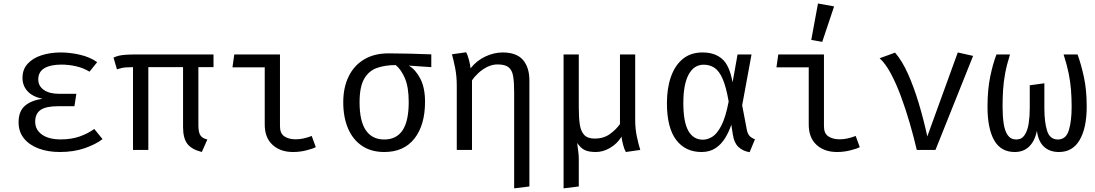

<svg xmlns="http://www.w3.org/2000/svg" viewBox="-20 -848 6194 1086"><path d="M401 -247.2H308.7Q239.5 -247.2 209.2 -225.9Q179 -204.6 179 -159.5Q179 -114.4 217.2 -86.9Q255.4 -59.5 323.6 -59.5Q382.6 -59.5 429.2 -75.6Q475.9 -91.8 513.3 -118.5L560 -61Q521 -31.3 459 -9.7Q396.9 11.8 318.5 11.8Q251.8 11.8 199.2 -7.7Q146.7 -27.2 115.9 -64.6Q85.1 -102.1 85.1 -156.4Q85.1 -217.9 120.3 -249Q155.4 -280 220.5 -289.2Q164.1 -301 135.6 -332.3Q107.2 -363.6 107.2 -407.7Q107.2 -455.4 136.4 -487.4Q165.6 -519.5 215.1 -535.4Q264.6 -551.3 324.1 -551.3Q375.4 -551.3 431.8 -538.5Q488.2 -525.6 529.7 -496.4L486.2 -442.6Q451.3 -464.1 409.7 -473.3Q368.2 -482.6 327.7 -482.6Q265.6 -482.6 231 -462.1Q196.4 -441.5 196.4 -398.5Q196.4 -361.5 227.9 -339.5Q259.5 -317.4 314.4 -317.4H411.8Z M1187.7 -540V-468.2H1102.1V-140Q1102.1 -99.5 1113.6 -82.3Q1125.1 -65.1 1152.8 -59L1121.5 11.8Q1063.1 -3.1 1039.2 -35.1Q1015.4 -67.2 1015.4 -129.7V-468.2H819V0H732.3V-468.2Q708.2 -467.7 694.4 -466.9Q680.5 -466.2 669 -463.6Q657.4 -461 641.5 -455.9L622.1 -522.1Q635.9 -528.7 651 -532.6Q666.2 -536.4 690.3 -538.2Q714.4 -540 755.4 -540Z M1477.4 -467.2H1294.9L1305.1 -540H1563.6V-133.3Q1563.6 -93.3 1588.5 -76.7Q1613.3 -60 1652.8 -60Q1674.4 -60 1697.7 -65.1Q1721 -70.3 1743.1 -79L1766.2 -15.9Q1748.2 -6.2 1711.5 2.8Q1674.9 11.8 1637.9 11.8Q1565.1 11.8 1521.3 -29Q1477.4 -69.7 1477.4 -143.1Z M2177.9 -546.2Q2236.4 -546.2 2302.8 -544.4Q2369.2 -542.6 2419.5 -540.5V-468.2L2292.3 -476.9Q2331.3 -453.8 2357.7 -402.6Q2384.1 -351.3 2384.1 -272.3Q2384.1 -141 2324.4 -64.6Q2264.6 11.8 2153.8 11.8Q2079.5 11.8 2027.7 -23.1Q1975.9 -57.9 1948.7 -121.3Q1921.5 -184.6 1921.5 -269.7Q1921.5 -352.8 1951.8 -415.1Q1982.1 -477.4 2039.2 -511.8Q2096.4 -546.2 2177.9 -546.2ZM2013.8 -269.7Q2013.8 -162.6 2049.5 -110.8Q2085.1 -59 2153.8 -59Q2222.1 -59 2256.9 -110.8Q2291.8 -162.6 2291.8 -270.8Q2291.8 -353.8 2271 -403.6Q2250.3 -453.3 2218.5 -480Q2158.5 -480 2112.3 -463.8Q2066.2 -447.7 2040 -402.3Q2013.8 -356.9 2013.8 -269.7Z M2822.6 -551.3Q2901.5 -551.3 2937.9 -509.2Q2974.4 -467.2 2974.4 -392.3V206.7L2888.2 217.4V-328.7Q2888.2 -384.1 2882.3 -417.9Q2876.4 -451.8 2856.4 -467.7Q2836.4 -483.6 2794.4 -483.6Q2764.1 -483.6 2736.4 -469.7Q2708.7 -455.9 2686.4 -435.4Q2664.1 -414.9 2649.7 -393.3V0H2563.6V-363.1Q2563.6 -417.4 2554.6 -462.6Q2545.6 -507.7 2536.4 -541L2616.9 -552.3Q2624.6 -538.5 2632.3 -509.7Q2640 -481 2641.5 -461.5Q2676.4 -505.6 2725.6 -528.5Q2774.9 -551.3 2822.6 -551.3Z M3572.8 -540V-171.8Q3572.8 -119 3582.3 -74.9Q3591.8 -30.8 3601.5 0L3520 11.8Q3511.8 -1.5 3504.6 -28.5Q3497.4 -55.4 3495.4 -74.9Q3471.3 -35.4 3431.3 -11.8Q3391.3 11.8 3350.8 11.8Q3309.7 11.8 3286.9 0.5Q3264.1 -10.8 3244.6 -39.5Q3248.2 -11.8 3251 10.8Q3253.8 33.3 3253.8 49.7V206.7L3167.7 217.4V-540H3253.8V-237.4Q3253.8 -183.1 3259.5 -144.4Q3265.1 -105.6 3284.4 -84.9Q3303.6 -64.1 3344.6 -64.1Q3393.3 -64.1 3428.5 -89Q3463.6 -113.8 3486.7 -146.2V-540Z M3953.8 -551.3Q4022.6 -551.3 4064.6 -514.6Q4106.7 -477.9 4123.6 -382.1L4151.8 -540H4230.8L4177.9 -252.3L4204.6 -112.3Q4209.2 -90.8 4219.7 -79.2Q4230.3 -67.7 4250.3 -60L4220 12.8Q4181.5 6.7 4156.9 -16.7Q4132.3 -40 4125.6 -84.6L4116.4 -142.6Q4102.6 -101 4080.8 -65.9Q4059 -30.8 4026.4 -9.5Q3993.8 11.8 3948.2 11.8Q3856.4 11.8 3804.4 -56.9Q3752.3 -125.6 3752.3 -265.1Q3752.3 -348.7 3774.9 -413.3Q3797.4 -477.9 3842.1 -514.6Q3886.7 -551.3 3953.8 -551.3ZM3960.5 -482.1Q3905.1 -482.1 3875.1 -426.4Q3845.1 -370.8 3845.1 -265.1Q3845.1 -158.5 3873.3 -108.2Q3901.5 -57.9 3956.4 -57.9Q3981.5 -57.9 4008.5 -74.1Q4035.4 -90.3 4059.7 -136.7Q4084.1 -183.1 4101.5 -273.8Q4087.2 -356.9 4067.4 -402.1Q4047.7 -447.2 4021 -464.6Q3994.4 -482.1 3960.5 -482.1Z M4554.4 -467.2H4371.8L4382.1 -540H4640.5V-133.3Q4640.5 -93.3 4665.4 -76.7Q4690.3 -60 4729.7 -60Q4751.3 -60 4774.6 -65.1Q4797.9 -70.3 4820 -79L4843.1 -15.9Q4825.1 -6.2 4788.5 2.8Q4751.8 11.8 4714.9 11.8Q4642.1 11.8 4598.2 -29Q4554.4 -69.7 4554.4 -143.1ZM4606.7 -828.2 4697.9 -811.8 4630.8 -611.3 4568.7 -622.1Z M5165.6 0Q5148.7 -72.3 5125.9 -151Q5103.1 -229.7 5075.9 -303.1Q5048.7 -376.4 5018.2 -433.1Q4987.7 -489.7 4955.4 -518.5L5042.6 -550.3Q5082.6 -504.6 5115.9 -430Q5149.2 -355.4 5176.7 -264.1Q5204.1 -172.8 5225.1 -76.4L5397.4 -551.3L5484.1 -531.8L5271.3 0Z M6074.9 -540Q6093.8 -488.7 6110.3 -414.9Q6126.7 -341 6126.7 -244.6Q6126.7 -125.6 6087.2 -56.9Q6047.7 11.8 5969.7 11.8Q5916.9 11.8 5884.9 -18.2Q5852.8 -48.2 5845.1 -107.7Q5833.3 -50.8 5801.5 -19.5Q5769.7 11.8 5719.5 11.8Q5641 11.8 5603.3 -54.6Q5565.6 -121 5565.6 -244.6Q5565.6 -341 5581 -415.1Q5596.4 -489.2 5616.4 -540H5692.8Q5674.4 -481.5 5665.4 -433.1Q5656.4 -384.6 5653.6 -339Q5650.8 -293.3 5650.8 -244.6Q5650.8 -190.3 5657.2 -148.2Q5663.6 -106.2 5680.5 -82.6Q5697.4 -59 5728.7 -59Q5759 -59 5775.6 -84.1Q5792.3 -109.2 5798.5 -149.7Q5804.6 -190.3 5804.6 -236.4V-365.6L5887.2 -376.9V-235.9Q5887.2 -157.9 5902.6 -108.5Q5917.9 -59 5963.6 -59Q6009.7 -59 6025.6 -111Q6041.5 -163.1 6041.5 -244.6Q6041.5 -293.3 6037.9 -339Q6034.4 -384.6 6024.6 -433.1Q6014.9 -481.5 5995.9 -540Z"/></svg>

Font: FiraCode Nerd Font
Style: Regular
Weight: 400
Designer: Carrois Corporate, Edenspiekermann AG, Nikita Prokopov
Foundry: Carrois Corporate, Edenspiekermann AG, Nikita Prokopov
Version: Version 6.002;Nerd Fonts 2.2.2